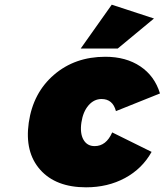

<svg xmlns="http://www.w3.org/2000/svg" viewBox="-20 -800 710 828"><path d="M104 -271Q122.6 -399.9 212.9 -477.5Q303.2 -555.2 434.1 -555.2Q523.4 -555.2 585.2 -513.7Q647 -472.2 669.9 -397L480 -320.8Q466.3 -373 418 -373Q385.3 -373 361.6 -345.5Q337.9 -317.9 331.1 -272Q324.2 -225.6 339.8 -197.8Q355.5 -169.9 388.2 -169.9Q438 -169.9 463.9 -229L633.8 -145Q593.3 -72.3 519 -32.2Q444.8 7.8 351.1 7.8Q220.7 7.8 153.3 -68.1Q85.9 -144 104 -271ZM328.1 -590.8 461.9 -779.8 644 -720.2 487.8 -590.8Z"/></svg>

Font: Trueno Black
Style: Italic
Weight: 900
Designer: Julieta Ulanovsky
Foundry: Julieta Ulanovsky
Version: Version 3.001b | FøM Fix